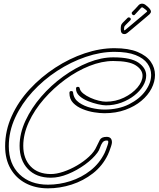

<svg xmlns="http://www.w3.org/2000/svg" viewBox="-20 -999 866 1048"><path d="M242 29Q173 29 120 1Q67 -27 37.5 -78.5Q8 -130 8 -201Q8 -286 44 -365.5Q80 -445 142 -512Q204 -579 281.5 -629.5Q359 -680 442.5 -708Q526 -736 605 -736Q682 -736 731 -715.5Q780 -695 803 -662Q826 -629 826 -590Q826 -553 807 -516Q788 -479 751.5 -448.5Q715 -418 664 -399.5Q613 -381 550 -381Q526 -381 494 -386Q462 -391 431 -403.5Q400 -416 379.5 -437Q359 -458 359 -491V-492Q359 -502 369 -502Q379 -502 379 -493Q383 -459 411.5 -439Q440 -419 478.5 -410Q517 -401 550 -401Q627 -401 684.5 -430Q742 -459 773.5 -502.5Q805 -546 805 -590Q805 -624 784.5 -652.5Q764 -681 720 -698.5Q676 -716 605 -716Q529 -716 448 -688.5Q367 -661 292 -612Q217 -563 157.5 -498Q98 -433 63 -357.5Q28 -282 28 -201Q28 -104 86.5 -47.5Q145 9 242 9Q304 9 364.5 -10.5Q425 -30 474 -68.5Q523 -107 551 -164Q554 -170 558.5 -182Q563 -194 567 -206Q571 -218 571 -222Q571 -227 570.5 -228.5Q570 -230 570 -230Q568 -232 562 -232Q547 -232 539 -220.5Q531 -209 526 -193.5Q521 -178 512 -166Q487 -132 443.5 -100.5Q400 -69 351 -49Q302 -29 258 -29Q178 -29 132.5 -76.5Q87 -124 87 -203Q87 -271 119 -340Q151 -409 204.5 -471Q258 -533 325 -581.5Q392 -630 462.5 -658Q533 -686 598 -686Q695 -686 736.5 -656.5Q778 -627 778 -587Q778 -559 761 -530.5Q744 -502 713.5 -478Q683 -454 643 -439Q603 -424 558 -424Q542 -424 515 -430Q488 -436 460.5 -447Q433 -458 414 -475Q395 -492 395 -514V-516Q395 -525 405 -525Q414 -525 415 -517Q418 -502 434 -489Q450 -476 473 -465.5Q496 -455 519 -449.5Q542 -444 558 -444Q611 -444 656.5 -466Q702 -488 730 -521Q758 -554 758 -586Q758 -618 721.5 -642Q685 -666 598 -666Q536 -666 468 -639Q400 -612 336 -565Q272 -518 220 -458.5Q168 -399 137.5 -333Q107 -267 107 -203Q107 -133 147 -91Q187 -49 258 -49Q288 -49 325.5 -61.5Q363 -74 400 -95.5Q437 -117 466 -144Q495 -171 507 -199Q516 -219 525 -235.5Q534 -252 562 -252Q591 -252 591 -222Q591 -215 586.5 -201Q582 -187 577 -174Q572 -161 569 -155Q540 -94 487.5 -53Q435 -12 371 8.5Q307 29 242 29ZM659 -813Q639 -813 639 -839Q639 -851 640.5 -859Q642 -867 650 -875L677 -902Q679 -904 683 -904Q687 -904 690.5 -901.5Q694 -899 694 -894Q694 -891 691 -888L666 -863Q659 -856 658 -851.5Q657 -847 657 -839Q657 -833 658.5 -833Q660 -833 664 -836Q668 -839 684.5 -853Q701 -867 721.5 -884Q742 -901 759 -915.5Q776 -930 782 -935Q782 -935 782.5 -935.5Q783 -936 783 -937Q783 -939 779.5 -942.5Q776 -946 765 -954Q758 -959 756 -959Q753 -959 750 -956Q740 -945 728.5 -932.5Q717 -920 715 -918Q713 -916 710 -916Q706 -916 702.5 -919.5Q699 -923 699 -927Q699 -931 701 -933Q709 -941 720 -952.5Q731 -964 734 -968Q743 -979 755 -979Q767 -979 777 -970Q804 -949 804 -936Q804 -929 796 -921Q789 -915 771.5 -900Q754 -885 733.5 -868Q713 -851 696.5 -837Q680 -823 676 -820Q668 -813 659 -813Z"/></svg>

Font: Neonderthaw
Style: Regular
Weight: 400
Designer: Robert E. Leuschke
Foundry: Robert E. Leuschke
Version: Version 1.010; ttfautohint (v1.8.3)